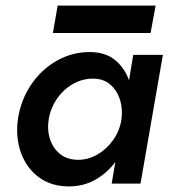

<svg xmlns="http://www.w3.org/2000/svg" viewBox="-20 -656 611 686"><path d="M44 -230Q35 -165 55 -110Q75 -55 119 -22.5Q163 10 226 10Q278 10 320 -13.5Q362 -37 392 -77L379 0H482L562 -460H456L441 -369Q425 -414 390.5 -442Q356 -470 300 -470Q237 -470 182 -438.5Q127 -407 90.5 -352.5Q54 -298 44 -230ZM154 -230Q161 -271 184.5 -304.5Q208 -338 242.5 -357Q277 -376 316 -375Q351 -374 374.5 -353.5Q398 -333 408.5 -300.5Q419 -268 414 -230Q408 -189 384.5 -156Q361 -123 328 -104Q295 -85 260 -85Q221 -85 195.5 -105Q170 -125 159 -158Q148 -191 154 -230ZM169 -538H518L536 -636H186Z"/></svg>

Font: Jost* 500 Medium Italic
Style: Italic
Weight: 500
Italic angle: -10°
Version: Version 3.200; ttfautohint (v0.97) -l 8 -r 50 -G 200 -x 14 -